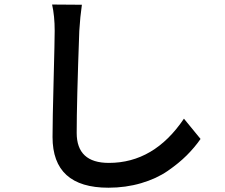

<svg xmlns="http://www.w3.org/2000/svg" viewBox="-20 -791 1017 869"><path d="M350.6 -769.5Q342.8 -715.8 338.9 -651.4Q327.1 -329.1 327.1 -189.5Q327.1 -53.7 472.7 -53.7Q677.7 -53.7 812.5 -253.9L887.7 -162.1Q860.4 -123 825.2 -87.9Q790 -52.7 739.3 -17.6Q688.5 17.6 618.7 38.1Q548.8 58.6 470.7 58.6Q217.8 58.6 217.8 -170.9Q217.8 -245.1 222.7 -428.2Q227.5 -611.3 227.5 -651.4Q227.5 -718.8 215.8 -770.5Z"/></svg>

Font: Min Sans SemiBold
Style: Regular
Weight: 600
Designer: Jinseong-Kim, NotoSansCJK, Nunito
Foundry: Jinseong-Kim
Version: Version 1.400;Glyphs 3.1.2 (3151)